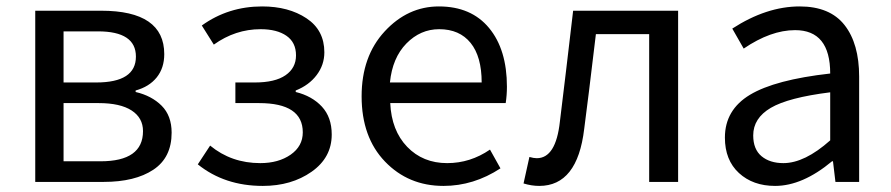

<svg xmlns="http://www.w3.org/2000/svg" viewBox="-20 -577 2825 609"><path d="M91.8 0V-543H300.8Q501 -543 501 -405.3Q501 -361.3 477.1 -331.5Q453.1 -301.8 410.2 -290V-285.2Q460.9 -273.4 492.7 -241.7Q524.4 -210 524.4 -156.2Q524.4 -77.1 466.3 -38.6Q408.2 0 308.6 0ZM181.6 -315.4H285.2Q411.1 -315.4 411.1 -397.5Q411.1 -477.5 291 -477.5H181.6ZM181.6 -65.4H298.8Q433.6 -65.4 433.6 -161.1Q433.6 -203.1 397.5 -226.6Q361.3 -250 293 -250H181.6Z M813.5 12.7Q692.4 12.7 607.4 -55.7L646.5 -115.2Q713.9 -59.6 805.7 -59.6Q863.3 -59.6 901.9 -86.4Q940.4 -113.3 940.4 -157.2Q940.4 -250 801.8 -250H726.6V-315.4H788.1Q852.5 -315.4 885.7 -338.4Q918.9 -361.3 918.9 -401.4Q918.9 -442.4 888.7 -463.4Q858.4 -484.4 806.6 -484.4Q726.6 -484.4 658.2 -435.5L620.1 -496.1Q704.1 -556.6 811.5 -556.6Q895.5 -556.6 952.1 -519Q1008.8 -481.4 1008.8 -411.1Q1008.8 -371.1 984.4 -338.9Q960 -306.6 918 -290V-285.2Q969.7 -272.5 1001 -238.8Q1032.2 -205.1 1032.2 -150.4Q1032.2 -77.1 968.3 -32.2Q904.3 12.7 813.5 12.7Z M1386.7 12.7Q1275.4 12.7 1201.2 -64.5Q1127 -141.6 1127 -271.5Q1127 -398.4 1200.2 -477.5Q1273.4 -556.6 1372.1 -556.6Q1474.6 -556.6 1531.2 -488.3Q1587.9 -419.9 1587.9 -301.8Q1587.9 -275.4 1584 -250H1217.8Q1221.7 -163.1 1271.5 -111.3Q1321.3 -59.6 1398.4 -59.6Q1471.7 -59.6 1534.2 -102.5L1567.4 -43Q1482.4 12.7 1386.7 12.7ZM1216.8 -315.4H1507.8Q1507.8 -397.5 1472.7 -440.9Q1437.5 -484.4 1373 -484.4Q1313.5 -484.4 1269 -439Q1224.6 -393.6 1216.8 -315.4Z M1690.4 12.7Q1666 12.7 1640.6 4.9L1659.2 -79.1Q1672.9 -75.2 1682.6 -75.2Q1743.2 -75.2 1755.9 -191.4Q1773.4 -333 1797.9 -543H2130.9V0H2039.1V-468.8H1870.1Q1844.7 -255.9 1833 -168Q1811.5 12.7 1690.4 12.7Z M2438.5 12.7Q2368.2 12.7 2323.7 -28.3Q2279.3 -69.3 2279.3 -140.6Q2279.3 -228.5 2358.9 -276.4Q2438.5 -324.2 2613.3 -343.8Q2613.3 -481.4 2502 -481.4Q2424.8 -481.4 2338.9 -422.9L2302.7 -486.3Q2411.1 -556.6 2516.6 -556.6Q2612.3 -556.6 2658.7 -497.6Q2705.1 -438.5 2705.1 -334V0H2629.9L2622.1 -65.4H2619.1Q2525.4 12.7 2438.5 12.7ZM2464.8 -59.6Q2532.2 -59.6 2613.3 -131.8V-284.2Q2480.5 -267.6 2424.8 -234.9Q2369.1 -202.1 2369.1 -147.5Q2369.1 -103.5 2395.5 -81.5Q2421.9 -59.6 2464.8 -59.6Z"/></svg>

Font: Nasu
Style: Regular
Weight: 400
Designer: Ryoko NISHIZUKA (kana &amp; ideographs); Paul D. Hunt (Latin, Greek &amp; Cyrillic); Wenlong ZHANG (bopomofo); Sandoll C
Version: Version 2014.1215